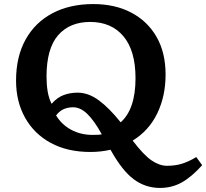

<svg xmlns="http://www.w3.org/2000/svg" viewBox="-20 -734 1015 945"><path d="M767 191Q696 191 638.5 148.5Q581 106 524 3Q476 14 425 14Q312 14 230 -30.5Q148 -75 103.5 -154.5Q59 -234 59 -337Q59 -455 106 -539.5Q153 -624 238.5 -669Q324 -714 439 -714Q546 -714 626 -672Q706 -630 750.5 -552.5Q795 -475 795 -367Q795 -261 754 -176Q713 -91 633 -42Q687 29 726 55.5Q765 82 802 82Q842 82 875 72Q908 62 946 39L975 79Q923 137 874.5 164Q826 191 767 191ZM574 -132Q647 -197 647 -349Q647 -485 587.5 -555.5Q528 -626 424 -626Q323 -626 266 -560.5Q209 -495 209 -357Q209 -318 214.5 -284.5Q220 -251 234 -223Q261 -254 293 -266Q325 -278 362 -278Q415 -278 466 -240.5Q517 -203 574 -132ZM436 -70Q470 -70 481 -73Q444 -140 410 -173Q376 -206 340 -206Q316 -206 295 -197.5Q274 -189 256 -166Q283 -121 330 -95.5Q377 -70 436 -70Z"/></svg>

Font: Literata 7pt SemiBold
Style: Regular
Weight: 600
Designer: Latin by Veronika Burian and Jose Scaglione. Greek by Irene Vlachou. Cyrillic by Vera Evstafieva.
Foundry: TypeTogether
Version: Version 3.002